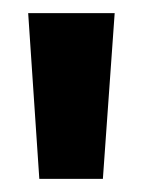

<svg xmlns="http://www.w3.org/2000/svg" viewBox="-20 -735 217 293"><path d="M40 -462 23 -715H155L137 -462Z"/></svg>

Font: Bricolage Grotesque 96pt ExtraBold
Style: Bold
Weight: 700
Version: Version 1.001;gftools[0.9.33.dev8+g029e19f]